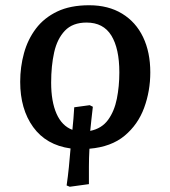

<svg xmlns="http://www.w3.org/2000/svg" viewBox="-20 -554 649 732"><path d="M246 158 234 153Q239 119 242.5 84Q246 49 249 12Q156 -1 106.5 -69.5Q57 -138 57 -242Q57 -299 71.5 -351.5Q86 -404 117 -445Q148 -486 198 -510Q248 -534 320 -534Q393 -534 445.5 -502Q498 -470 525.5 -412.5Q553 -355 553 -278Q553 -207 529.5 -143Q506 -79 455 -36.5Q404 6 321 13Q319 49 319 81Q319 113 319 148ZM324 -55Q368 -64 392 -97Q416 -130 425.5 -177.5Q435 -225 435 -278Q435 -369 404.5 -418.5Q374 -468 310 -468Q257 -468 227.5 -437Q198 -406 186.5 -354.5Q175 -303 175 -239Q175 -167 195.5 -120.5Q216 -74 256 -59Q258 -80 260 -101.5Q262 -123 263 -145L322 -153L334 -147Q331 -121 328.5 -98.5Q326 -76 324 -55Z"/></svg>

Font: Literata 7pt Medium
Style: Italic
Weight: 500
Italic angle: -2°
Designer: Latin by Veronika Burian and Jose Scaglione. Greek by Irene Vlachou. Cyrillic by Vera Evstafieva
Foundry: TypeTogether
Version: Version 3.002